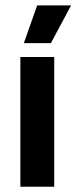

<svg xmlns="http://www.w3.org/2000/svg" viewBox="-20 -706 288 726"><path d="M57 0V-490.5H185V0ZM120.5 -685.5H248V-684L172.5 -543H70.5V-544Z"/></svg>

Font: Anek Bangla SemiBold
Style: Regular
Weight: 600
Designer: Sulekha Rajkumar (Bangla), Yesha Goshar (Latin)
Foundry: Ek Type
Version: Version 1.003